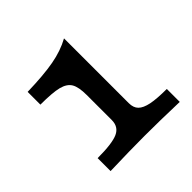

<svg xmlns="http://www.w3.org/2000/svg" viewBox="-104 -787 524 524"><g transform="rotate(-45 157.5 -525.0)"><path d="M141.9 -447.6V-544.4Q141.9 -575 133.5 -589.5Q125 -604 102.8 -609.7Q80.6 -615.3 33.9 -615.3V-664.5Q97.6 -666.1 137.1 -673.4Q176.6 -680.6 207.3 -697.6V-447.6Q207.3 -429.8 216.9 -420.2Q226.6 -410.5 248.4 -406Q270.2 -401.6 308.1 -401.6V-351.6Q230.6 -354 174.2 -354Q118.5 -354 41.1 -351.6V-401.6Q97.6 -401.6 119.8 -411.7Q141.9 -421.8 141.9 -447.6Z"/></g></svg>

Font: Playfair Micro SmCond SmLight
Style: Regular
Weight: 360
Width: 4
Designer: Claus Eggers Sørensen
Foundry: Claus Eggers Sørensen
Version: Version 2.100;Glyphs 3.2 (3219)